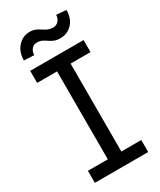

<svg xmlns="http://www.w3.org/2000/svg" viewBox="-230 -1004 902 1080"><g transform="rotate(-30 221.5 -464.0)"><path d="M112.2 -792.6 46.9 -795.5Q46.9 -849.8 77.9 -884.4Q109 -919 154.8 -919Q181.8 -919 201.2 -907.7Q220.5 -896.3 239.5 -884.9Q258.5 -873.6 284.1 -873.6Q304.3 -873.6 318.4 -889.4Q332.4 -905.2 332.4 -927.6L396.3 -921.9Q396.3 -866.5 365.2 -833.8Q334.2 -801.1 288.4 -801.1Q263.8 -801.1 247.9 -808.1Q231.9 -815 219.5 -823.9Q207 -832.7 193.2 -839.7Q179.3 -846.6 159.1 -846.6Q138.8 -846.6 125.5 -830.8Q112.2 -815 112.2 -792.6ZM394.9 0H48.3V-78.1H177.6V-649.1H48.3V-727.3H394.9V-649.1H265.6V-78.1H394.9Z"/></g></svg>

Font: Linik Sans
Style: Regular
Weight: 400
Designer: Rasmus Andersson (font), Marc Monis (original base), Kil Hyung-jin (Pretendard portions), Cristiano Sobral (main changes
Foundry: rsms
Version: Version 3.018;May 31, 2022;FontCreator 14.0.0.2814 64-bit; t